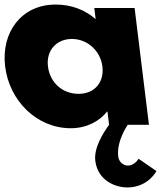

<svg xmlns="http://www.w3.org/2000/svg" viewBox="-31 -548 734 843"><path d="M387.4 158C398.1 245 475.8 275 527.8 275C619.8 275 655.9 203 655.9 203L577.3 149C577.3 149 561 179 530 179C513 179 491.3 165 488.2 140C479.6 70 530 0 530 0H623L560 -513H383L389 -464C342 -505 282.2 -528 213.2 -528C63.2 -528 -26.9 -406 -8.4 -256C10 -106 129.8 15 279.8 15C349.8 15 406 -16 438.9 -58H440.9L448 0C422.3 35 380.4 101 387.4 158ZM179.6 -256C170.8 -327 217.7 -377 284.7 -377C350.7 -377 409.8 -327 418.6 -256C427.2 -186 383.3 -136 314.3 -136C242.3 -136 188.2 -186 179.6 -256Z"/></svg>

Font: Hussar
Style: BdOpOblOne
Weight: 700
Foundry: Cannot Into Space Fonts
Version: Version 2.00